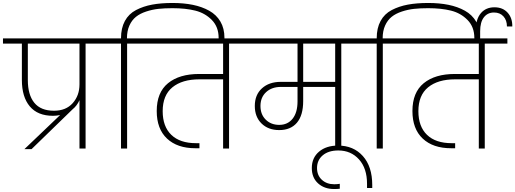

<svg xmlns="http://www.w3.org/2000/svg" viewBox="-52 -998 3462 1290"><path d="M311 -254Q391 -254 436.5 -305Q482 -356 482 -431V-705H135V-460Q135 -361 178.5 -307.5Q222 -254 311 -254ZM-32 -705V-740H674V-705H523V0H482V-325Q465 -287 435 -263L160 4H112L352 -225Q327 -220 304 -220Q201 -220 148 -283.5Q95 -347 95 -460V-705Z M802 -705V0H761V-705H610V-740H761V-741Q761 -809 787 -857Q813 -905 862 -930.5Q911 -956 970.5 -967Q1030 -978 1107 -978Q1182 -978 1243.5 -965.5Q1305 -953 1353.5 -926Q1402 -899 1429 -853Q1456 -807 1456 -744V-728H1417V-743Q1417 -817 1371.5 -863.5Q1326 -910 1260.5 -926.5Q1195 -943 1107 -943Q1054 -943 1012.5 -938.5Q971 -934 930 -920.5Q889 -907 861.5 -885Q834 -863 817.5 -826.5Q801 -790 801 -741V-740H953V-705Z M889 -705V-740H1639V-705H1487V0H1447V-465H1288Q1172 -465 1106.5 -411.5Q1041 -358 1041 -251Q1041 -148 1099 -92Q1157 -36 1265 -36H1288V-2H1261Q1139 -2 1070 -67Q1001 -132 1001 -252Q1001 -377 1077 -439Q1153 -501 1286 -501H1447V-705Z M1824 -159Q1881 -159 1914 -200.5Q1947 -242 1947 -317V-414H1835Q1774 -414 1736 -379Q1698 -344 1698 -286Q1698 -229 1733.5 -194Q1769 -159 1824 -159ZM2200 -448V-705H1985V-448ZM1575 -705V-740H2392V-705H2241V0H2200V-414H1985V-319Q1985 -223 1943 -173.5Q1901 -124 1824 -124Q1750 -124 1705 -168.5Q1660 -213 1660 -286Q1660 -361 1708 -404.5Q1756 -448 1834 -448H1947V-705Z M2192 272Q2127 272 2085 234Q2043 196 2043 131Q2043 62 2091.5 21Q2140 -20 2219 -20Q2323 -20 2386 50.5Q2449 121 2449 245V265H2414V237Q2414 133 2360 73Q2306 13 2221 13Q2155 13 2116.5 45.5Q2078 78 2078 131Q2078 180 2110.5 210Q2143 240 2194 240Q2212 240 2231 237V270Q2218 272 2192 272Z M2520 -705V0H2479V-705H2328V-740H2479V-741Q2479 -809 2505 -857Q2531 -905 2580 -930.5Q2629 -956 2688.5 -967Q2748 -978 2825 -978Q2900 -978 2961.5 -965.5Q3023 -953 3071.5 -926Q3120 -899 3147 -853Q3174 -807 3174 -744V-728H3135V-743Q3135 -817 3089.5 -863.5Q3044 -910 2978.5 -926.5Q2913 -943 2825 -943Q2772 -943 2730.5 -938.5Q2689 -934 2648 -920.5Q2607 -907 2579.5 -885Q2552 -863 2535.5 -826.5Q2519 -790 2519 -741V-740H2671V-705Z M2607 -705V-740H3357V-705H3205V0H3165V-465H3006Q2890 -465 2824.5 -411.5Q2759 -358 2759 -251Q2759 -148 2817 -92Q2875 -36 2983 -36H3006V-2H2979Q2857 -2 2788 -67Q2719 -132 2719 -252Q2719 -377 2795 -439Q2871 -501 3004 -501H3165V-705Z M3145 -728V-798Q3145 -869 3178.5 -909Q3212 -949 3270 -949Q3326 -949 3358.5 -913Q3391 -877 3390 -820H3354Q3354 -862 3330.5 -888Q3307 -914 3267 -914Q3224 -914 3199 -881.5Q3174 -849 3174 -788V-728Z"/></svg>

Font: Poppins ExtraLight
Style: Regular
Weight: 275
Designer: Ninad Kale (Devanagari), Jonny Pinhorn (Latin)
Foundry: Indian Type Foundry
Version: Version 3.200;PS 1.000;hotconv 16.6.54;makeotf.lib2.5.65590